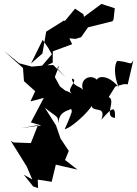

<svg xmlns="http://www.w3.org/2000/svg" viewBox="-98 -907 699 977"><path d="M236 -513 173 -576 139 -575 64 -568 0 -585 -78 -648 19 -561 24 -494 81 -443 57 -391 125 -409 59 -284 112 -269 9 -255 95 -270 59 -179 -28 -182 -43 -190 38 -60 66 6 23 -18 71 42 96 50 94 7 165 18 186 -69 296 -44 233 -93 252 -139 210 -202 187 -269 130 -359C201 -302 195 -321 199 -279C203 -367 287 -330 287 -387C233 -399 275 -358 268 -313C270 -376 288 -373 231 -249C282 -264 385 -373 367 -374C369 -328 445 -376 418 -298C473 -361 490 -371 487 -307C427 -312 495 -397 455 -413L489 -467L533 -479L552 -478L581 -602C565 -569 567 -593 499 -597C484 -582 480 -522 506 -463C435 -552 360 -507 411 -472C394 -542 301 -519 324 -450C309 -470 272 -466 268 -507C308 -499 230 -452 270 -430C196 -469 281 -412 202 -471C234 -445 183 -435 149 -458C136 -381 181 -385 182 -331L210 -409L233 -420L181 -515L203 -573L193 -560ZM147 -664 166 -631 102 -556 170 -588 171 -646 269 -682 255 -712 287 -709 315 -718 350 -768 475 -799 480 -809 486 -865 418 -887 329 -821 327 -834 284 -863 232 -800 228 -803 137 -746 118 -635 60 -584 119 -704Z"/></svg>

Font: Hussar Lance
Style: ExBd
Weight: 700
Foundry: Cannot Into Space Fonts, PlusOne Fonts
Version: Version 2.270